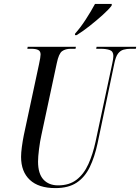

<svg xmlns="http://www.w3.org/2000/svg" viewBox="-20 -954 718 984"><path d="M264 10Q178 10 133 -32Q88 -74 88 -150Q88 -171 92 -201Q96 -231 102 -261L180 -625Q184 -644 186 -656Q188 -668 188 -675Q188 -692 175.5 -698Q163 -704 140 -704H120L122 -714H369L367 -704H343Q315 -704 298 -691.5Q281 -679 271 -630L192 -261Q185 -230 180 -190Q175 -150 175 -126Q175 -64 202.5 -34Q230 -4 278 -4Q335 -4 372.5 -33Q410 -62 433 -113Q456 -164 470 -229L555 -627Q561 -654 561 -667Q561 -691 542.5 -697.5Q524 -704 495 -704H473L475 -714H678L676 -704H650Q630 -704 613.5 -699.5Q597 -695 585 -679.5Q573 -664 566 -629L480 -219Q465 -149 440 -97.5Q415 -46 373 -18Q331 10 264 10ZM365 -782Q392 -812 419 -853.5Q446 -895 467 -934H553L552 -925Q538 -906 507 -878Q476 -850 440 -821.5Q404 -793 373 -774H364Z"/></svg>

Font: Noto Serif Display ExtraCondensed
Style: Italic
Weight: 400
Width: 2
Italic angle: -12°
Designer: Monotype Design Team
Foundry: Monotype Imaging Inc.
Version: Version 2.009